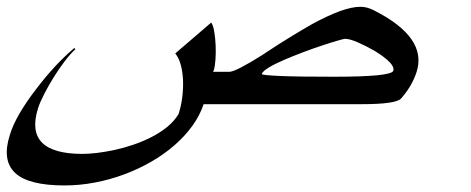

<svg xmlns="http://www.w3.org/2000/svg" viewBox="-132 -383 1401 571"><path d="M1037.6 -172.4Q1041 -183.1 1026.9 -198Q1012.7 -212.9 981.9 -231.9Q956.1 -246.6 931.9 -257.1Q907.7 -267.6 894 -267.6Q891.1 -267.6 872.3 -262.2Q853.5 -256.8 826.9 -248Q800.3 -239.3 769.8 -227.8Q739.3 -216.3 712.6 -204.8Q686 -193.4 667.7 -182.4Q649.4 -171.4 646.5 -163.1Q646 -161.1 660.2 -159.7Q674.3 -158.2 701.9 -157Q729.5 -155.8 769.8 -155.3Q810.1 -154.8 860.8 -154.8Q1031.2 -154.8 1037.6 -172.4ZM1106.9 -168.9Q1093.3 -127 1061 -90.3Q1046.4 -73.2 944.3 -73.2H473.6Q462.4 -39.6 439.9 -8.5Q417.5 22.5 386.5 49.3Q355.5 76.2 317.4 98.1Q279.3 120.1 237.1 135.7Q194.8 151.4 149.9 159.9Q105 168.5 60.1 168.5Q-47.9 168.5 -87.4 130.9Q-127 93.3 -102.5 17.6Q-85.9 -38.1 -24.4 -118.2Q3.4 -154.8 31.5 -185.1Q59.6 -215.3 88.9 -240.2L92.3 -236.8Q77.1 -222.7 59.8 -200Q42.5 -177.2 26.9 -151.9Q11.2 -126.5 -1.2 -102.1Q-13.7 -77.6 -19 -60.5Q-61.5 74.7 113.3 74.7Q131.8 74.7 156.5 71.8Q181.2 68.8 208.5 63Q235.8 57.1 263.9 47.6Q292 38.1 317.6 25.1Q343.3 12.2 364.5 -4.9Q385.7 -22 398.9 -43.5Q406.2 -65.4 409.7 -91.3Q413.1 -117.2 412.4 -142.1Q411.6 -167 406 -188.7Q400.4 -210.4 389.2 -224.1L496.1 -315.9Q502 -308.1 505.1 -289.3Q508.3 -270.5 509.3 -248.5Q510.3 -226.6 508.8 -205.6Q507.3 -184.6 503.4 -172.9Q502 -170.4 501.5 -169.4H549.8Q559.6 -169.4 584.7 -182.4Q609.9 -195.3 647 -218.8Q672.4 -235.8 695.8 -250.7Q719.2 -265.6 739 -277.6Q758.8 -289.6 773.7 -298.3Q788.6 -307.1 797.4 -312Q843.3 -336.9 878.9 -349.9Q914.6 -362.8 939.9 -362.8Q959 -362.8 978.5 -353Q1140.1 -272 1106.9 -168.9Z"/></svg>

Font: XB Khoramshahr
Style: Italic
Weight: 400
Italic angle: -12°
Designer: Behnam
Foundry: Irmug
Version: Version 8.005 2009